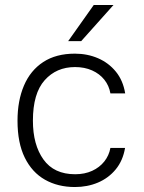

<svg xmlns="http://www.w3.org/2000/svg" viewBox="-20 -743 580 773"><path d="M281.5 -527Q332 -527 374.8 -508.5Q417.5 -490 446.5 -454.5Q475.5 -419 484 -367H424.5Q419 -398.5 400 -422.2Q381 -446 350.8 -459.5Q320.5 -473 282 -473Q207 -473 159.8 -420Q112.5 -367 112.5 -257Q112.5 -160 155 -100.8Q197.5 -41.5 282.5 -41.5Q321 -41.5 351 -55.2Q381 -69 400 -93Q419 -117 424.5 -147.5H483.5Q475 -96.5 446 -61.2Q417 -26 374.5 -8Q332 10 281.5 10Q213 10 161 -19.5Q109 -49 79.8 -108.2Q50.5 -167.5 50.5 -257Q50.5 -337.5 76.5 -398.5Q102.5 -459.5 154 -493.2Q205.5 -527 281.5 -527ZM357.5 -723H437L307 -577.5H254.5Z"/></svg>

Font: Public Sans ExtraLight
Style: Regular
Weight: 250
Designer: The Public Sans Project Authors: Dan O. Williams and USWDS (Libre Franklin designed by Pablo Impallari and Rodrigo Fuenz
Version: Version 1.007